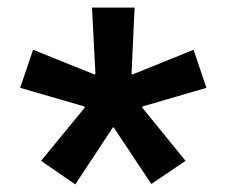

<svg xmlns="http://www.w3.org/2000/svg" viewBox="-20 -767 596 505"><path d="M222 -747H334L326 -573L328 -571L489 -636L523 -536L355 -487L354 -484L468 -344L378 -283L279 -432H277L178 -282L88 -344L203 -484L202 -487L33 -536L67 -636L229 -571L231 -573Z"/></svg>

Font: IBM Plex Sans SemiBold
Style: Regular
Weight: 600
Designer: Mike Abbink, Paul van der Laan, Pieter van Rosmalen
Foundry: Bold Monday
Version: Version 3.201